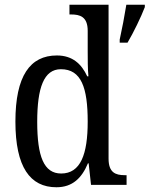

<svg xmlns="http://www.w3.org/2000/svg" viewBox="-20 -780 631 810"><path d="M218 10C286 10 325 -29 351 -91H354L364 0H514V-41H506C467 -41 438 -52 438 -111V-760H273V-719H280C317 -719 350 -710 350 -650V-565C350 -529 350 -490 353 -458H348C324 -510 286 -546 220 -546C107 -546 45 -460 45 -267C45 -75 107 10 218 10ZM485 -613V-600H518C543 -642 575 -708 591 -750V-760H513C505 -711 495 -658 485 -613ZM238 -48C165 -48 137 -120 137 -266C137 -410 165 -488 237 -488C323 -488 350 -410 350 -267C350 -129 320 -48 238 -48Z"/></svg>

Font: Noto Serif Lao Cond
Style: Regular
Weight: 400
Width: 3
Designer: Monotype Design Team
Foundry: Monotype Imaging Inc.
Version: Version 2.004